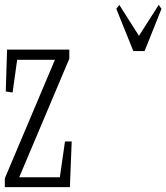

<svg xmlns="http://www.w3.org/2000/svg" viewBox="-22 -767 678 782"><path d="M-2.4 -40.5 201.7 -523.4H47.9L29.3 -390.1L1.5 -394.5L6.8 -564.9H260.3V-527.8L56.2 -44.9H221.7L242.7 -190.9H270L262.7 -4.9H-2.4ZM543.9 -621.1 624.5 -747.1 635.7 -731 566.9 -559.1H521L451.7 -731L463.9 -747.1Z"/></svg>

Font: Scarab Serif
Style: Condensed-Light
Weight: 300
Designer: John Roberts
Foundry: Scarab
Version: 1.0